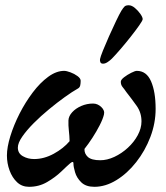

<svg xmlns="http://www.w3.org/2000/svg" viewBox="-20 -706 640 740"><path d="M91.9 14Q64.6 14 45.9 -3.6Q27.1 -21.2 16.9 -49Q6.7 -76.7 6.7 -106.6Q6.7 -138.6 19.9 -181.4Q33.1 -224.2 55.4 -268.1Q77.8 -312 106.1 -349.5Q134.3 -386.9 165.7 -409.9Q197 -432.9 227.4 -432.9Q236.3 -432.9 251.4 -427.3Q266.5 -421.8 278.7 -412.8Q290.9 -403.8 290.9 -394.8Q290.9 -384.6 289.2 -376.9Q287.5 -369.3 281.3 -365.4Q260 -353.6 230.2 -332.2Q200.4 -310.8 168.9 -284.8Q137.3 -258.9 110.1 -231.5Q82.9 -204.2 65.9 -179.6Q48.8 -155.1 48.8 -137Q48.8 -115 68.1 -104Q87.3 -93 111.5 -93Q149.6 -93 187.1 -113.4Q224.6 -133.9 248.2 -161.8Q247.8 -182 245.4 -202.4Q243.1 -222.7 243.8 -242Q244.5 -258.3 258.1 -273.3Q271.6 -288.2 293.2 -297.6Q314.8 -306.9 338.6 -306.9Q356.4 -306.9 370.5 -293.4Q384.7 -280 380.6 -264.4Q376.5 -247.1 364.1 -223Q351.8 -198.9 336.2 -174.9Q320.6 -150.9 305.6 -132.1Q304.6 -114.1 318.5 -101.2Q332.5 -88.4 366.4 -88.4Q392.8 -88.4 420.8 -101.4Q448.8 -114.5 472.6 -136.3Q496.4 -158.1 510.9 -184.9Q525.3 -211.7 525.3 -238.3Q525.3 -272 506.5 -298.3Q487.7 -324.7 466.8 -351.3Q459.3 -362.4 452.4 -370.6Q445.6 -378.8 445.6 -390.8Q445.6 -398.5 458.1 -408.2Q470.7 -417.9 485.7 -425.4Q500.6 -432.9 507.3 -432.9Q544.7 -432.9 562.3 -392.3Q579.8 -351.8 579.8 -286.5Q579.8 -231.4 559.6 -178.1Q539.4 -124.9 505 -81.2Q470.7 -37.5 428.7 -11.8Q386.7 14 343.8 14Q310.9 14 293.2 -3.3Q275.5 -20.6 269.2 -42.4Q262.8 -64.1 263.1 -76.1Q263.3 -81.7 259.9 -81.8Q256.5 -81.9 250 -76.3Q238.6 -66.5 215.9 -44.6Q193.1 -22.8 161.7 -4.4Q130.3 14 91.9 14ZM377.2 -460.6Q369.2 -460.6 366.9 -466.2Q364.5 -471.7 365.5 -478.2Q367 -486.7 376.9 -511.5Q386.9 -536.2 400.5 -566.8Q414.1 -597.4 427.2 -624.7Q440.2 -652 447.9 -664.8Q455.3 -676.5 460.2 -681.1Q465.1 -685.7 476.2 -685.7Q487.7 -685.7 500.1 -675.2Q512.5 -664.7 521.2 -652.1Q529.9 -639.5 529.9 -632.3Q529.9 -627 516.5 -608Q503.1 -588.9 483.3 -563.8Q463.5 -538.7 443.8 -515.9Q424.2 -493.2 410.9 -479.7Q404.3 -473.1 395 -466.9Q385.7 -460.6 377.2 -460.6Z"/></svg>

Font: EB Garamond
Style: Italic
Weight: 400
Italic angle: -17.2°
Designer: Georg Duffner and Octavio Pardo
Foundry: Georg Duffner
Version: Version 1.001